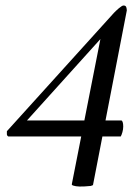

<svg xmlns="http://www.w3.org/2000/svg" viewBox="-20 -672 500 698"><path d="M78 -234 345 -530 241 -2Q241 1 245.5 2.5Q250 4 256 5Q262 6 267.5 6Q273 6 275 6Q289 6 297 5Q305 4 310 4Q316 2 318 1L441 -634Q441 -640 439 -646Q437 -652 429 -652Q426 -652 421.5 -649Q417 -646 411.5 -641.5Q406 -637 401.5 -632.5Q397 -628 394 -625L5 -195Q5 -190 5 -184.5Q5 -179 10 -176H419Q422 -181 425 -191.5Q428 -202 428 -212Q428 -222 426 -228Q424 -234 421 -234Z"/></svg>

Font: Vermiglione
Style: Italic
Weight: 400
Italic angle: -11°
Version: Version 1.105